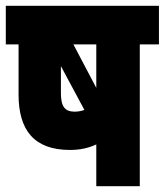

<svg xmlns="http://www.w3.org/2000/svg" viewBox="-20 -642 568 662"><path d="M462 -489H528V-622H0V-489H44V-316C44 -194 97 -125 221 -125C255 -125 284 -131 312 -144V0H462ZM312 -489V-339L233 -489ZM190 -321V-414L271 -263C260 -259 249 -257 237 -257C203 -257 190 -276 190 -321Z"/></svg>

Font: Noto Sans Devanagari ExtraCondensed Black
Style: Regular
Weight: 900
Width: 2
Designer: Jelle Bosma - Monotype Design Team
Foundry: Monotype Imaging Inc.
Version: Version 2.004